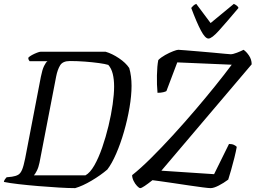

<svg xmlns="http://www.w3.org/2000/svg" viewBox="-29 -971 1319 991"><path d="M359 0Q325 0 274.5 -3Q224 -6 169.5 -10.5Q115 -15 67.5 -20.5Q20 -26 -9 -32Q-8 -39 -3.5 -45.5Q1 -52 5 -56L33 -59Q53 -62 65 -69Q77 -76 85 -95Q93 -114 101 -154L182 -575Q189 -611 198.5 -630.5Q208 -650 216 -655H124Q122 -657 119.5 -661.5Q117 -666 117 -673Q123 -680 136 -687Q149 -694 162 -699Q175 -704 181 -704H516Q550 -694 585 -670.5Q620 -647 638 -620Q644 -600 647 -576.5Q650 -553 650 -528Q650 -478 639.5 -416Q629 -354 611 -291.5Q593 -229 570.5 -177.5Q548 -126 525 -96Q490 -66 443.5 -38.5Q397 -11 359 0ZM146 -66H412Q436 -79 458 -117.5Q480 -156 498.5 -209.5Q517 -263 531 -321Q545 -379 552.5 -432.5Q560 -486 560 -524Q560 -561 553 -589.5Q546 -618 530 -636Q514 -641 481.5 -645.5Q449 -650 409.5 -653Q370 -656 332 -656Q295 -656 281.5 -634Q268 -612 261 -577L175 -132Q170 -107 161 -89.5Q152 -72 146 -66ZM695 0Q689 0 678.5 -11Q668 -22 660.5 -37.5Q653 -53 653 -67Q696 -101 750.5 -155Q805 -209 864 -273.5Q923 -338 981 -406Q1033 -467 1081 -526.5Q1129 -586 1167 -637L886 -649L830 -501Q826 -498 813.5 -495Q801 -492 784 -492Q780 -533 781 -582Q782 -631 788 -661Q802 -675 823.5 -687Q845 -699 864.5 -706.5Q884 -714 891 -714Q898 -714 926.5 -711.5Q955 -709 993 -706Q1031 -703 1068 -699.5Q1105 -696 1131.5 -693.5Q1158 -691 1162 -691Q1173 -691 1194 -699Q1215 -707 1228 -714Q1242 -705 1256 -684.5Q1270 -664 1270 -639L804 -90L1076 -72L1153 -228Q1169 -228 1179 -223Q1189 -218 1193 -213Q1189 -190 1181 -157.5Q1173 -125 1164 -94Q1155 -63 1149 -44Q1125 -26 1099.5 -13Q1074 0 1058 0Q1048 0 1017 -4Q986 -8 945.5 -14Q905 -20 865 -26Q825 -32 795.5 -36Q766 -40 758 -41Q734 -22 717.5 -11Q701 0 695 0ZM1047 -772Q1030 -772 1008 -813.5Q986 -855 958 -930Q962 -935 968 -941Q974 -947 984 -951L1058 -852L1178 -951Q1199 -941 1202 -930Q1138 -854 1101 -813Q1064 -772 1047 -772Z"/></svg>

Font: Texturina 72pt 72pt Regular
Style: Italic
Weight: 400
Italic angle: -11°
Designer: Guillermo Torres Carreño
Foundry: Omnibus-Type
Version: Version 1.002; ttfautohint (v1.8.3)